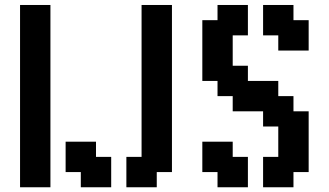

<svg xmlns="http://www.w3.org/2000/svg" viewBox="-20 -708 1352 790"><path d="M125 62.5H62.5V0V-62.5V-125V-187.5V-250V-312.5V-375V-437.5V-500V-562.5V-625V-687.5H125H187.5V-625V-562.5V-500V-437.5V-375V-312.5V-250V-187.5V-125V-62.5V0V62.5Z M562.5 62.5H500V0V-62.5H562.5V-125V-187.5V-250V-312.5V-375V-437.5V-500V-562.5V-625V-687.5H625H687.5V-625V-562.5V-500V-437.5V-375V-312.5V-250V-187.5V-125V-62.5V0H625V62.5ZM375 62.5H312.5V0H250V-62.5V-125H312.5H375V-62.5H437.5V0V62.5Z M1125 62.5H1062.5V0V-62.5H1125V-125V-187.5H1062.5V-250H1000H937.5V-312.5H875V-375H812.5V-437.5V-500V-562.5V-625H875V-687.5H937.5H1000V-625V-562.5H937.5V-500V-437.5H1000V-375H1062.5H1125V-312.5H1187.5V-250H1250V-187.5V-125V-62.5V0H1187.5V62.5ZM937.5 62.5H875V0H812.5V-62.5V-125H875H937.5V-62.5H1000V0V62.5ZM1187.5 -500H1125V-562.5H1062.5V-625V-687.5H1125H1187.5V-625H1250V-562.5V-500Z"/></svg>

Font: PixelArmy
Style: Medium
Weight: 500
Version: Version 001.000